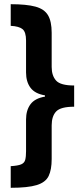

<svg xmlns="http://www.w3.org/2000/svg" viewBox="-20 -735 380 914"><path d="M31 56Q65 54 80.5 47.5Q96 41 100 26Q104 11 104 -15V-166Q104 -210 125 -238.5Q146 -267 194 -275V-281Q146 -289 125 -317.5Q104 -346 104 -390V-542Q104 -583 87 -596.5Q70 -610 31 -612V-715Q106 -715 148.5 -703.5Q191 -692 208.5 -662.5Q226 -633 226 -579V-416Q226 -375 247 -351.5Q268 -328 333 -328V-227Q269 -227 247.5 -204.5Q226 -182 226 -138V22Q226 73 211.5 103Q197 133 155 146Q113 159 31 159Z"/></svg>

Font: Noto Sans Bengali ExtraCondensed
Style: Bold
Weight: 700
Width: 2
Designer: Joana Ranito - Universal Thirst; Jelle Bosma - Monotype Design Team
Foundry: Universal Thirst ehf.
Version: Version 3.000; ttfautohint (v1.8.4.7-5d5b)